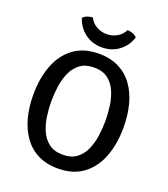

<svg xmlns="http://www.w3.org/2000/svg" viewBox="-159 -993 975 1116"><g transform="rotate(20 329.0 -435.0)"><path d="M161 -342Q161 -296.5 167.8 -249Q174.5 -201.5 192.5 -161.5Q210.5 -121.5 243.5 -96.8Q276.5 -72 329 -72Q381.5 -72 414.2 -96.8Q447 -121.5 464.8 -161.5Q482.5 -201.5 489.2 -249Q496 -296.5 496 -342Q496 -387.5 489.2 -434.8Q482.5 -482 464.8 -522Q447 -562 414.2 -586.5Q381.5 -611 329 -611Q276.5 -611 243.5 -586.5Q210.5 -562 192.5 -522Q174.5 -482 167.8 -434.8Q161 -387.5 161 -342ZM49.5 -342Q49.5 -443 79.8 -523Q110 -603 172 -649.5Q234 -696 329 -696Q400.5 -696 453 -669.2Q505.5 -642.5 540 -594.2Q574.5 -546 591.2 -481.8Q608 -417.5 608 -342Q608 -240.5 577.8 -160.2Q547.5 -80 485.8 -33.5Q424 13 329 13Q257.5 13 204.8 -14Q152 -41 117.8 -89.2Q83.5 -137.5 66.5 -202Q49.5 -266.5 49.5 -342ZM495.5 -858Q479.5 -804.5 434.8 -770.2Q390 -736 329 -736Q268 -736 223.2 -770.2Q178.5 -804.5 162.5 -858Q173 -869.5 189.5 -875.5Q206 -881.5 222 -881.5Q235.5 -852 264.8 -835Q294 -818 329 -818Q364 -818 393.2 -835Q422.5 -852 436 -881.5Q452.5 -881.5 468.8 -875.5Q485 -869.5 495.5 -858Z"/></g></svg>

Font: Signika Light
Style: Regular
Weight: 400
Version: Version 2.003;gftools[0.9.32]